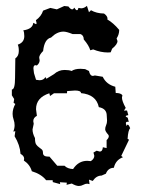

<svg xmlns="http://www.w3.org/2000/svg" viewBox="-20 -617 484 648"><path d="M246.1 10.7Q236.3 10.7 222.2 2.4L204.6 6.8L205.6 -0.5L182.1 -2L183.1 4.4L158.2 -2.4L157.7 -8.8H135.7Q119.6 -29.3 87.4 -39.1Q81.1 -61.5 60.5 -75.2L61.5 -81.1Q61.5 -91.3 49.3 -97.7Q47.4 -127.4 29.3 -157.2L31.7 -174.3L24.9 -172.9Q29.3 -183.6 29.3 -194.3Q29.3 -204.1 25.9 -213.6Q22.5 -223.1 22.5 -232.9Q22.5 -249.5 31.7 -266.1L25.9 -270L27.8 -282.7L20 -295.4V-314.9Q30.8 -314.9 30.8 -354.5L31.7 -419.9Q43.5 -427.7 43.5 -445.3Q43.5 -459 40 -466.3Q62 -473.6 62 -495.1Q62 -507.8 58.6 -514.6Q90.3 -519 92.3 -540L101.1 -535.6Q103.5 -535.6 103.5 -539.1L101.1 -548.8Q119.1 -561.5 125.5 -581.1L149.9 -590.3L171.9 -585.4L196.8 -596.7L210.9 -595.2Q218.3 -585.4 223.6 -585.4Q227.1 -585.4 231 -591.3Q235.8 -582.5 239.7 -582.5Q243.2 -582.5 244.6 -590.3L253.9 -588.9Q263.7 -588.9 273.4 -597.2L280.3 -575.7L287.1 -582.5Q305.2 -571.8 331.1 -571.3Q342.8 -563 342.8 -554.2L342.3 -551.3Q362.3 -540 382.3 -516.1Q382.3 -500.5 373.5 -487.3L376.5 -478.5Q376.5 -467.3 358.4 -452.6L353.5 -440.4L343.8 -439.9Q319.8 -439.9 294.4 -450.2L284.7 -447.3Q280.3 -463.4 262.7 -483.9Q262.7 -498 251.5 -502H225.1Q204.6 -510.3 194.3 -510.3Q172.4 -510.3 152.3 -490.2Q129.9 -485.4 125.5 -444.8Q112.3 -431.6 112.3 -422.4L113.8 -413.6Q113.8 -403.8 104.5 -396L99.6 -397Q92.8 -397 92.8 -385.7L94.7 -370.1L101.6 -347.7L113.3 -346.2Q127.4 -346.2 133.3 -356.9L136.7 -351.1L162.1 -366.7Q177.7 -380.9 198.2 -380.9Q213.4 -380.9 221.7 -377.4Q232.4 -384.8 251.5 -384.8L267.1 -383.8L280.3 -377.4Q283.7 -360.8 293.9 -360.8L300.3 -362.3L326.7 -357.9Q338.9 -332 369.1 -324.2L370.6 -303.2Q388.2 -303.2 393.1 -295.4L391.6 -287.6Q391.6 -275.9 404.3 -252.9L398.4 -243.7L408.7 -244.1L413.1 -228.5Q404.3 -227.1 404.3 -224.6Q404.3 -222.7 411.1 -219.7L414.6 -205.6L410.2 -206.1Q404.8 -206.1 404.8 -200.7L407.2 -191.4Q408.7 -196.3 411.1 -196.3Q414.6 -196.3 419.4 -184.1Q412.6 -178.7 410.6 -148.4L415.5 -145.5L389.2 -90.8L395 -86.4Q370.1 -77.1 364.3 -50.8Q344.7 -50.3 337.4 -30.8L322.8 -24.4Q305.2 -24.4 293 -6.3L280.3 -10.7L282.2 4.4L274.4 2.9Q268.1 2.9 261 6.8Q253.9 10.7 246.1 10.7ZM226.6 -46.4Q244.6 -74.2 274.4 -74.2L286.6 -73.2Q298.3 -81.1 298.3 -91.3L295.4 -102.1L306.2 -108.4L316.4 -105.5Q326.2 -105.5 327.1 -120.1L339.8 -117.2V-144Q347.2 -151.4 347.2 -157.2Q347.2 -160.2 345.2 -162.6Q335 -173.8 335 -180.7Q335 -187.5 338.1 -194.3Q341.3 -201.2 341.3 -210L340.3 -226.6Q340.3 -250.5 313.5 -255.4Q304.7 -297.9 253.4 -302.7Q253.4 -311.5 232.9 -311.5L206.5 -309.6L206.1 -302.2H162.1L148.9 -293L146.5 -302.2Q101.6 -287.6 101.6 -248.5L104.5 -226.1Q92.3 -219.7 92.3 -208L93.8 -199.2L89.8 -180.2Q89.8 -166.5 98.1 -150.9Q98.1 -134.8 102.3 -129.2Q106.4 -123.5 111.6 -119.9Q116.7 -116.2 120.8 -112.8Q125 -109.4 125 -101.1Q125 -88.4 143.1 -88.4H147L173.3 -57.6H197.8Q207.5 -47.4 226.6 -46.4Z"/></svg>

Font: Truetypewriter PolyglOTT
Style: Regular
Weight: 400
Designer: Sergey Beatoff a.k.a. Sam_T
Version: Version 3.76